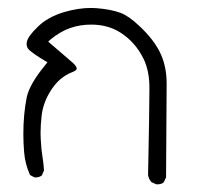

<svg xmlns="http://www.w3.org/2000/svg" viewBox="-20 -283 540 490"><path d="M386.7 187Q392.6 186.5 397.5 182.6L403.8 169.9L405.3 -69.3Q405.3 -109.9 391.6 -142.1Q375.5 -179.7 335 -217.3Q308.6 -242.2 288.1 -250Q263.2 -259.3 225.6 -262.2Q218.8 -262.7 211.9 -262.7Q180.2 -262.7 144.5 -252.4Q101.6 -239.7 76.2 -214.4Q50.8 -189.9 48.3 -175.3Q47.9 -173.3 47.9 -170.9Q47.9 -162.1 54.2 -155.8Q65.9 -145 93.8 -128.4L101.1 -124L95.7 -117.2Q55.7 -68.8 48.3 -35.2Q39.6 8.3 39.6 58.6Q39.6 82 41.5 104.5Q43.9 135.7 56.6 163.6L67.4 169.4Q69.3 169.9 70.8 169.9Q80.1 169.9 86.9 164.6L92.3 151.9Q91.3 134.8 88.4 117.2Q85.4 99.6 84 72.3Q83.5 64.5 83.5 56.6Q83.5 35.6 86.4 10.7Q90.8 -23.9 111.8 -55.2Q132.8 -86.9 165 -99.1Q175.8 -103.5 175.8 -107.9Q175.8 -113.3 166 -122.6L103 -176.8L109.4 -182.6Q133.8 -202.6 158.9 -211.4Q184.1 -220.2 212.4 -220.2Q255.9 -220.2 287.6 -199.7Q325.7 -175.3 346.7 -132.3Q360.8 -102.5 361.3 -62.5Q361.3 -58.1 361.3 -52.2Q361.3 -3.4 357.9 163.6Q359.4 173.3 366.2 181.6L377.9 187Q379.9 187.5 381.8 187.5Q383.8 187.5 386.7 187Z"/></svg>

Font: Bakudai
Style: ExtraLight
Weight: 200
Version: Version 1.48